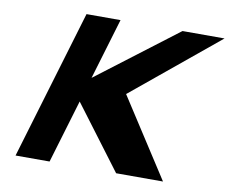

<svg xmlns="http://www.w3.org/2000/svg" viewBox="-87 -935 1245 1045"><g transform="rotate(10 536.0 -412.5)"><path d="M876.9 0 596.5 -434 1071.7 -825H839.3L396 -488L496.8 -825H308.8L62.1 0H250.1L354.8 -350L617.9 0Z"/></g></svg>

Font: Hussar
Style: BdSuprExtOblThree
Weight: 700
Foundry: Cannot Into Space Fonts
Version: Version 2.00